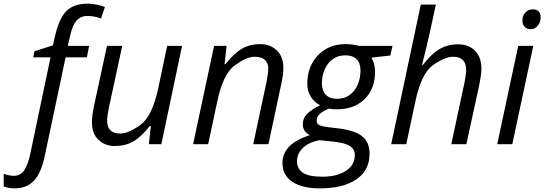

<svg xmlns="http://www.w3.org/2000/svg" viewBox="-132 -785 2962 1045"><path d="M-50.8 240.2Q-84.5 240.2 -111.8 230V161.1Q-80.6 171.9 -57.1 171.9Q-20 171.9 0 141.6Q20 111.3 32.2 55.2L143.1 -473.1H48.8L55.2 -505.9L155.8 -538.1L167 -586.9Q189.5 -684.6 229.2 -724.9Q269 -765.1 347.2 -765.1Q366.7 -765.1 395 -759.5Q423.3 -753.9 439 -747.1L418 -684.1Q380.9 -698.2 344.7 -698.2Q308.6 -698.2 285.9 -674.6Q263.2 -650.9 249 -587.9L236.8 -535.2H353L340.8 -473.1H225.1L111.8 63Q92.8 155.3 53.2 197.8Q13.7 240.2 -50.8 240.2Z M451.2 -127.9Q451.2 -58.1 522.9 -58.1Q565.9 -58.1 630.9 -104Q695.8 -149.9 729 -303.2L777.8 -535.2H858.9L746.1 0H678.2L689 -99.1H683.1Q635.3 -38.1 591.8 -14.2Q548.3 9.8 493.7 9.8Q439 9.8 403.6 -24.2Q368.2 -58.1 368.2 -121.1Q368.2 -151.4 378.9 -205.1L450.2 -535.2H533.2L460 -195.8Q451.2 -152.3 451.2 -127.9Z M1050.3 -231.9 1001 0H918.9L1033.2 -535.2H1101.1L1090.3 -436H1095.2Q1142.1 -495.6 1185.5 -520.3Q1229 -544.9 1283.7 -544.9Q1338.4 -544.9 1374.3 -511Q1410.2 -477.1 1410.2 -416Q1410.2 -377.4 1398.9 -328.1L1329.1 0H1246.1L1318.4 -337.9Q1328.1 -388.7 1328.1 -414.1Q1328.1 -439.5 1310.8 -457.8Q1293.5 -476.1 1252.4 -476.1Q1211.4 -476.1 1146.7 -429.9Q1082 -383.8 1050.3 -231.9Z M1636 -408.9Q1620.1 -373.5 1620.1 -332Q1620.1 -290.5 1641.8 -268.8Q1663.6 -247.1 1702.6 -247.1Q1741.7 -247.1 1770.5 -267.6Q1799.3 -288.1 1814.7 -324Q1830.1 -359.9 1830.1 -400.9Q1830.1 -441.9 1808.6 -462.9Q1787.1 -483.9 1748 -483.9Q1709 -483.9 1680.4 -464.1Q1651.9 -444.3 1636 -408.9ZM1799.3 58.1Q1799.3 27.8 1772.9 10.3Q1746.6 -7.3 1683.1 -14.2L1605.5 -22Q1546.9 -9.8 1515.6 21Q1484.4 51.8 1484.4 92.3Q1484.4 132.8 1516.1 154.8Q1547.9 176.8 1623.5 176.8Q1699.2 176.8 1749.3 145.8Q1799.3 114.7 1799.3 58.1ZM1909.2 -394Q1909.2 -300.8 1852.3 -245.4Q1795.4 -189.9 1700.2 -189.9Q1673.3 -189.9 1659.2 -193.8Q1591.3 -168 1591.3 -129.9Q1591.3 -109.9 1607.4 -103.3Q1623.5 -96.7 1654.3 -92.8L1711.4 -85.9Q1799.8 -75.2 1839.6 -43Q1879.4 -10.7 1879.4 51.8Q1879.4 141.6 1808.1 190.9Q1736.8 240.2 1607.4 240.2Q1512.7 240.2 1459 204.3Q1405.3 168.5 1405.3 103Q1405.3 51.8 1440.4 14.2Q1475.6 -23.4 1554.2 -49.8Q1516.1 -70.3 1516.1 -106.4Q1516.1 -142.6 1541 -166.7Q1565.9 -190.9 1610.4 -211.9Q1579.6 -227.5 1560.1 -258.1Q1540.5 -288.6 1540.5 -329.1Q1540.5 -423.8 1598.9 -484.4Q1657.2 -544.9 1748 -544.9Q1786.1 -544.9 1823.2 -535.2H2004.4L1992.2 -482.9L1889.2 -471.2Q1909.2 -440.9 1909.2 -394Z M2405.3 -403.8Q2405.3 -476.1 2333.5 -476.1Q2290 -476.1 2225.3 -430.9Q2160.6 -385.7 2128.4 -231L2079.1 0H1997.1L2158.2 -759.8H2240.2Q2231.4 -719.7 2210.7 -623.3Q2189.9 -526.9 2165 -432.1H2170.4Q2216.3 -492.2 2260.7 -518.1Q2305.2 -543.9 2361.8 -543.9Q2418.5 -543.9 2453.4 -508.8Q2488.3 -473.6 2488.3 -409.2Q2488.3 -378.9 2473.1 -306.6Q2458 -234.4 2406.2 0H2324.2L2396.5 -337.9Q2405.3 -383.8 2405.3 -403.8Z M2767.6 -733.9Q2810.5 -733.9 2810.5 -689.9Q2810.5 -663.1 2794.2 -644.5Q2777.8 -626 2757.3 -626Q2736.8 -626 2724.1 -638.2Q2711.4 -650.4 2711.4 -674.8Q2711.4 -699.2 2727.1 -716.6Q2742.7 -733.9 2767.6 -733.9ZM2656.2 0H2574.2L2688.5 -535.2H2770.5Z"/></svg>

Font: OpenSans-Italic
Style: Italic
Weight: 400
Italic angle: -12°
Foundry: Ascender Corporation
Version: Version 1.10